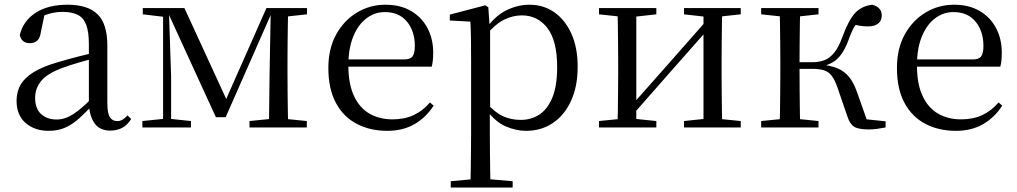

<svg xmlns="http://www.w3.org/2000/svg" viewBox="-20 -551 4396 830"><path d="M189.7 14.6Q130.5 14.6 91.1 -19.1Q51.6 -52.8 51.6 -115.1Q51.6 -153.9 68.8 -184.3Q85.9 -214.6 125.4 -239Q164.9 -263.5 230.9 -282.3Q272.8 -294.9 318.8 -306.7Q364.8 -318.5 404.8 -327.7V-303.3Q364.8 -293.3 323.7 -281.5Q282.6 -269.7 248.6 -257Q185.3 -233.6 158.6 -201.7Q131.9 -169.7 131.9 -128.2Q131.9 -81.6 157.5 -58Q183.2 -34.4 225.1 -34.4Q247.6 -34.4 269.6 -43.3Q291.6 -52.2 319.7 -74.2Q347.7 -96.3 385.8 -134.4L394.5 -87.1H370.9Q339.7 -53.7 312.5 -31.1Q285.2 -8.4 256.1 3.1Q227 14.6 189.7 14.6ZM456.8 13.6Q412.1 13.6 389.8 -16.6Q367.5 -46.7 364.2 -99.7V-103.3V-359Q364.2 -415 352.1 -445.3Q339.9 -475.6 314.7 -487.6Q289.6 -499.6 250 -499.6Q221.3 -499.6 192.1 -491.4Q162.9 -483.2 129.7 -464.7L173.2 -491.9L156.8 -412.7Q153.2 -386 140.7 -375.2Q128.1 -364.3 109.4 -364.3Q73.2 -364.3 65.5 -399.7Q80.4 -461 134.1 -495.8Q187.8 -530.6 272.2 -530.6Q359.5 -530.6 401.8 -489.2Q444 -447.8 444 -354.6V-107.7Q444 -60.8 455.1 -44.2Q466.1 -27.5 486.4 -27.5Q499 -27.5 509 -33.2Q519 -38.8 531.4 -52.1L547.1 -36.7Q531.2 -10.7 508.6 1.4Q486 13.6 456.8 13.6Z M913.3 -44.4 704.3 -500.2H698.6V-516H777.3L967.9 -101.4H948.3L1131.7 -516H1163.3V-500.6H1156.5L955.6 -44.4ZM1142.6 0 1145.2 -221.5 1150.5 -516H1226Q1225 -491.8 1224.4 -450.7Q1223.8 -409.7 1223.3 -365.7Q1222.8 -321.7 1222.8 -288.3V-228.5Q1222.8 -194.3 1223.3 -150.3Q1223.8 -106.3 1224.4 -65.3Q1225 -24.4 1226 0ZM595.5 0V-27.8L694.2 -37.8H710.3L805.4 -27.8V0ZM1058.6 0V-27.8L1166.8 -38.6H1199L1306.4 -27.8V0ZM597.3 -489.1V-516H707.1V-477.4H695.3ZM685 0V-516H709.8L719.7 -222.7V0ZM1180.5 -477.4V-516H1307.2V-489.1L1199.8 -477.4Z M1654.3 14.6Q1580.5 14.6 1522.6 -15.4Q1464.7 -45.5 1432.1 -106.2Q1399.4 -167 1399.4 -256.8Q1399.4 -341.1 1433.5 -402.5Q1467.6 -463.8 1523.8 -497.2Q1580 -530.6 1645.9 -530.6Q1711.2 -530.6 1757.4 -503.3Q1803.6 -475.9 1828.1 -429.2Q1852.7 -382.4 1852.7 -323.2Q1852.7 -286.8 1846.4 -262.9H1437.6V-294.2H1728.3Q1754.6 -294.2 1764 -308.2Q1773.3 -322.1 1773.3 -352.3Q1773.3 -416.2 1739.2 -457.5Q1705.2 -498.8 1643.6 -498.8Q1599.8 -498.8 1564 -471.6Q1528.1 -444.5 1507 -392.8Q1485.9 -341.2 1485.9 -268.7Q1485.9 -188 1510.4 -135.9Q1534.9 -83.8 1577.9 -59.4Q1621 -35 1676.5 -35Q1729.5 -35 1768.8 -53.7Q1808.2 -72.3 1838.7 -108.1L1854.6 -94.3Q1822 -43.5 1772 -14.4Q1722 14.6 1654.3 14.6Z M1928.5 259.8V232.4L2039.7 222.2H2077.5L2196.2 232.4V259.8ZM2013.5 259.8Q2014.5 225.6 2015 185.1Q2015.5 144.5 2016 103.1Q2016.5 61.7 2016.5 26.7V-286.8Q2016.5 -338.2 2016 -379.5Q2015.5 -420.7 2013.5 -457.5L1924.5 -462.4V-487.9L2077.9 -528L2090.9 -519.6L2096.9 -435.3L2098.7 -430.1V-78.7L2097.5 -68.7V26.5Q2097.5 60.7 2098 102.2Q2098.5 143.7 2099 184.7Q2099.5 225.6 2100.5 259.8ZM2254.6 14.6Q2210.1 14.6 2165.2 -5.1Q2120.3 -24.9 2082.2 -77.1H2069.4L2083.3 -105.1Q2120.5 -63.7 2155.4 -48.2Q2190.2 -32.7 2231.5 -32.7Q2275.2 -32.7 2310.6 -55.1Q2346.1 -77.6 2367.3 -128.1Q2388.5 -178.6 2388.5 -260.8Q2388.5 -374.9 2346.5 -429.7Q2304.4 -484.5 2235.9 -484.5Q2198.4 -484.5 2161 -466.8Q2123.5 -449.1 2079.2 -398.2L2068.6 -425H2079.5Q2118.9 -481.5 2168.2 -506.1Q2217.6 -530.6 2268.3 -530.6Q2329.5 -530.6 2376.2 -498Q2423 -465.4 2450.1 -405.4Q2477.2 -345.3 2477.2 -262.6Q2477.2 -177.1 2448.5 -114.8Q2419.7 -52.4 2369.4 -18.9Q2319.2 14.6 2254.6 14.6Z M2569.5 0V-27.8L2677.7 -38.6H2712.3L2817.3 -27.8V0ZM2936.9 0V-27.8L3039.6 -38.6H3074L3182.2 -27.8V0ZM2649.1 0Q2650.3 -24.4 2650.8 -65.3Q2651.3 -106.3 2651.8 -150.3Q2652.3 -194.3 2652.3 -228.5V-288.3Q2652.3 -321.7 2651.8 -365.7Q2651.3 -409.7 2650.8 -450.7Q2650.3 -491.8 2649.1 -516H2730.7V0ZM2708.1 -46.9 2672.9 -65.8H2684.3L2861.2 -265.6L3042 -470.9L3075.7 -451H3064.4L2886.1 -249.4ZM3021.1 0V-516H3102.4Q3101.4 -491.8 3100.9 -450.7Q3100.4 -409.7 3099.9 -365.7Q3099.4 -321.7 3099.4 -288.3V-228.5Q3099.4 -194.3 3099.9 -150.3Q3100.4 -106.3 3100.9 -65.3Q3101.4 -24.4 3102.4 0ZM2569.5 -489.1V-516H2817.3V-489.1L2713.1 -477.4H2678.7ZM2936.9 -489.1V-516H3182.2V-489.1L3074.8 -477.4H3040.4Z M3270.5 0V-27.8L3379.7 -38.6H3411.7L3518.3 -27.8V0ZM3270.5 -489.1V-516H3518.3V-489.1L3411.7 -477.4H3379.7ZM3350.1 0Q3351.3 -24.4 3351.8 -65.3Q3352.3 -106.3 3352.8 -150.3Q3353.3 -194.3 3353.3 -228.5V-288.3Q3353.3 -321.7 3352.8 -365.7Q3352.3 -409.7 3351.8 -450.7Q3351.3 -491.8 3350.1 -516H3439.3Q3438.3 -491.8 3437.8 -450.2Q3437.3 -408.7 3436.8 -362.6Q3436.3 -316.5 3436.3 -277.8V-258.4Q3436.3 -209.4 3436.8 -158.9Q3437.3 -108.5 3437.8 -66.4Q3438.3 -24.4 3439.3 0ZM3643.5 -46.9 3600.3 -172.6Q3588.4 -206.4 3575.1 -223.7Q3561.8 -241 3541.7 -247.2Q3521.6 -253.4 3489.7 -253.4H3394V-282H3489.1Q3519.3 -282 3542.6 -290.3Q3565.9 -298.6 3585.9 -322.8Q3605.8 -347.1 3622.6 -394.1Q3648.8 -464.8 3676.4 -494.7Q3704.1 -524.6 3750.6 -530.6Q3791.8 -519.7 3791.8 -483.8Q3791.8 -461.7 3776.2 -449.3Q3760.7 -436.9 3732.8 -436.9Q3710.2 -436.9 3694.1 -440.1Q3677.9 -443.3 3661.5 -448.4L3708.1 -479.2Q3688.5 -458.7 3675.8 -439.2Q3663.1 -419.6 3649.8 -382.7Q3635 -341.5 3617.1 -316.7Q3599.1 -291.9 3576.2 -279.7Q3553.3 -267.4 3524.1 -261.6L3524.7 -272.4Q3570.3 -268.2 3600.1 -255.8Q3629.9 -243.4 3650.3 -218.6Q3670.6 -193.9 3685.2 -151.8L3734.1 -13.4L3677 -40.3L3808.4 -26.6V0Q3791.6 3.4 3772.2 6Q3752.8 8.6 3736.7 8.6Q3690.9 8.6 3672.3 -3.2Q3653.7 -14.9 3643.5 -46.9Z M4112.3 14.6Q4038.5 14.6 3980.6 -15.4Q3922.7 -45.5 3890.1 -106.2Q3857.4 -167 3857.4 -256.8Q3857.4 -341.1 3891.5 -402.5Q3925.6 -463.8 3981.8 -497.2Q4038 -530.6 4103.9 -530.6Q4169.2 -530.6 4215.4 -503.3Q4261.6 -475.9 4286.1 -429.2Q4310.7 -382.4 4310.7 -323.2Q4310.7 -286.8 4304.4 -262.9H3895.6V-294.2H4186.3Q4212.6 -294.2 4222 -308.2Q4231.3 -322.1 4231.3 -352.3Q4231.3 -416.2 4197.2 -457.5Q4163.2 -498.8 4101.6 -498.8Q4057.8 -498.8 4022 -471.6Q3986.1 -444.5 3965 -392.8Q3943.9 -341.2 3943.9 -268.7Q3943.9 -188 3968.4 -135.9Q3992.9 -83.8 4035.9 -59.4Q4079 -35 4134.5 -35Q4187.5 -35 4226.8 -53.7Q4266.2 -72.3 4296.7 -108.1L4312.6 -94.3Q4280 -43.5 4230 -14.4Q4180 14.6 4112.3 14.6Z"/></svg>

Font: Noto Serif HK
Style: Regular
Weight: 200
Designer: Ryoko NISHIZUKA 西塚涼子 (kana & ideographs); Frank Grießhammer (Latin, Greek & Cyrillic); Wenlong ZHANG 张文龙 (bopomofo); San
Foundry: Adobe
Version: Version 2.001;hotconv 1.1.0;makeotfexe 2.6.0